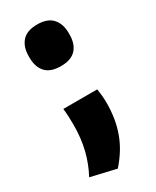

<svg xmlns="http://www.w3.org/2000/svg" viewBox="-160 -522 562 691"><g transform="rotate(-30 121.5 -177.0)"><path d="M51.5 -163H192.5Q194.5 -151 196 -135.8Q197.5 -120.5 197.5 -103Q197.5 -38.5 178 16.2Q158.5 71 114 121L9 96.5Q31.5 55 43.2 8Q55 -39 55 -97Q55 -114.5 54.2 -130Q53.5 -145.5 51.5 -163ZM122 -300.5Q79 -300.5 58.8 -322.5Q38.5 -344.5 38.5 -384V-389.5Q38.5 -428.5 58.8 -451Q79 -473.5 122 -473.5Q164 -473.5 184.5 -451Q205 -428.5 205 -389.5V-384Q205 -344.5 184.5 -322.5Q164 -300.5 122 -300.5Z"/></g></svg>

Font: Anek Malayalam Medium
Style: Bold
Weight: 700
Version: Version 1.003